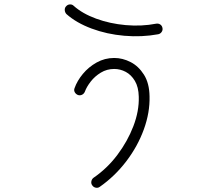

<svg xmlns="http://www.w3.org/2000/svg" viewBox="-20 -821 1040 891"><path d="M443 46Q435 52 424.5 50Q414 48 408 39Q402 31 404 20.5Q406 10 414 4Q477 -39 524.5 -102Q572 -165 599 -235.5Q626 -306 624 -372Q623 -417 606 -445.5Q589 -474 563.5 -487.5Q538 -501 510 -501Q476 -501 448 -484Q420 -467 401 -442.5Q382 -418 374 -396Q370 -386 361 -381.5Q352 -377 342 -380Q332 -384 327 -393Q322 -402 326 -412Q338 -446 364.5 -478Q391 -510 428.5 -531Q466 -552 510 -552Q549 -552 586 -533Q623 -514 648 -474.5Q673 -435 674 -374Q676 -299 647.5 -220.5Q619 -142 566 -72.5Q513 -3 443 46ZM714 -662Q638 -648 557 -655Q476 -662 405 -688.5Q334 -715 288 -756Q281 -764 280.5 -774.5Q280 -785 287 -792Q294 -800 304.5 -800.5Q315 -801 322 -794Q362 -758 426 -734.5Q490 -711 563.5 -704.5Q637 -698 704 -711Q715 -713 723.5 -707.5Q732 -702 734 -691Q736 -681 730 -672.5Q724 -664 714 -662Z"/></svg>

Font: Zen Kurenaido
Style: Regular
Weight: 400
Designer: Yoshimichi Ohira
Foundry: Positype
Version: Version 1.001